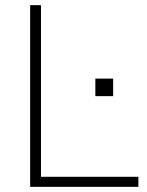

<svg xmlns="http://www.w3.org/2000/svg" viewBox="-20 -725 572 745"><path d="M97 0V-705H139V-39H517V0ZM350 -352V-420H419V-352Z"/></svg>

Font: Mulish ExtraLight
Style: Regular
Weight: 200
Designer: Vernon Adams
Foundry: Vernon Adams
Version: Version 3.603